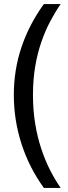

<svg xmlns="http://www.w3.org/2000/svg" viewBox="-20 -736 336 955"><path d="M48.8 -263.7Q48.8 -388.7 86.9 -501.7Q125 -614.7 198.2 -715.8H281.7Q253.9 -675.3 229 -628.2Q204.1 -581.1 185.1 -525.4Q166 -469.7 155 -404.8Q144 -339.8 144 -263.7Q144 -187.5 155 -120.8Q166 -54.2 185.1 3.4Q204.1 61 229 109.9Q253.9 158.7 281.7 198.7H198.2Q125 97.7 86.9 -20.5Q48.8 -138.7 48.8 -263.7Z"/></svg>

Font: Arian AMU
Style: Regular
Weight: 400
Designer: Ruben Hakobyan (Tarumian)
Foundry: Ruben Hakobyan (Tarumian)
Version: Version 4.003